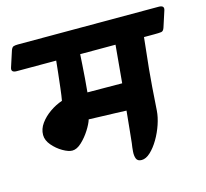

<svg xmlns="http://www.w3.org/2000/svg" viewBox="-154 -734 930 866"><g transform="rotate(-15 311.0 -301.0)"><path d="M-57 -532 -33 -606Q-28 -620 -20.5 -622.5Q-13 -625 0 -625H657Q685 -625 678 -603L654 -529Q649 -513 639 -511.5Q629 -510 605 -510H558Q554 -469 550 -435Q546 -401 542.5 -364.5Q539 -328 535.5 -282.5Q532 -237 528 -174Q526 -145 514.5 -111Q503 -77 485 -46.5Q467 -16 446 3.5Q425 23 405 23Q386 23 380.5 9.5Q375 -4 376.5 -24Q378 -44 381 -62Q383 -82 387 -120Q391 -158 396 -210Q375 -211 344 -212Q313 -213 280.5 -214Q248 -215 221 -216Q215 -196 197.5 -168.5Q180 -141 157.5 -120Q135 -99 114 -99Q96 -99 70 -114Q44 -129 24 -152.5Q4 -176 4 -201Q4 -229 22 -254Q40 -279 68 -298.5Q96 -318 126 -328Q130 -349 134 -383.5Q138 -418 142 -453Q146 -488 148 -510H-36Q-64 -510 -57 -532ZM247 -335Q288 -335 333 -334.5Q378 -334 409 -334L425 -510H260Q259 -492 257 -461.5Q255 -431 252.5 -397.5Q250 -364 247 -335Z"/></g></svg>

Font: Alkatra
Style: Regular
Weight: 400
Designer: Suman Bhandary
Version: Version 1.100;gftools[0.9.22]